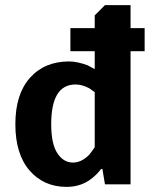

<svg xmlns="http://www.w3.org/2000/svg" viewBox="-20 -720 600 750"><path d="M240 10Q151 10 95.5 -54Q40 -118 40 -235Q40 -352 97 -416Q154 -480 250 -480Q281 -480 322 -465L350 -450V-520H255V-610H350V-660L390 -700H490V-610H545V-520H490V0H390L380 -60H375Q358 -38 341 -25Q299 10 240 10ZM265 -85Q298 -85 328 -115Q338 -127 350 -145V-360L329 -375Q301 -390 275 -390Q180 -390 180 -235Q180 -158 204 -121.5Q228 -85 265 -85Z"/></svg>

Font: Scada
Style: Bold
Weight: 700
Designer: Jovanny Lemonad
Foundry: Jovanny Lemonad
Version: Version 4.100;PS 004.100;hotconv 1.0.88;makeotf.lib2.5.64775